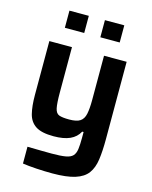

<svg xmlns="http://www.w3.org/2000/svg" viewBox="-132 -791 858 1082"><g transform="rotate(15 296.5 -249.5)"><path d="M280 206Q236 206 187 203Q138 200 106 195V97Q159 98 191.5 98.5Q224 99 248 99Q299 99 328 94Q357 89 370 75Q383 61 386.5 35.5Q390 10 390 -31V-65H382Q364 -31 327.5 -14.5Q291 2 232 2Q162 2 127.5 -20.5Q93 -43 82 -87Q71 -131 71 -196V-510H203V-245Q203 -183 209 -154.5Q215 -126 234 -119Q253 -112 293 -112Q336 -112 356.5 -125.5Q377 -139 383.5 -170Q390 -201 390 -251V-510H522V-58Q522 11 515 61Q508 111 484.5 143Q461 175 412 190.5Q363 206 280 206ZM136 -605V-705H249V-605ZM343 -605V-705H456V-605Z"/></g></svg>

Font: Saira SemiBold
Style: Regular
Weight: 600
Designer: Hector Gatti with collaboration of the Omnibus-Type team
Foundry: Omnibus-Type
Version: Version 1.100; ttfautohint (v1.8.3)